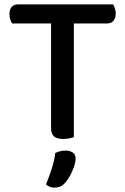

<svg xmlns="http://www.w3.org/2000/svg" viewBox="-20 -628 571 876"><path d="M242 -521 238 -608H496Q500 -602 504 -590.5Q508 -579 508 -567Q508 -545 497.5 -533Q487 -521 469 -521ZM290 -608 293 -521H35Q31 -527 27 -538.5Q23 -550 23 -563Q23 -585 33.5 -596.5Q44 -608 62 -608ZM213 -548H317V-2Q311 0 297 3Q283 6 269 6Q240 6 226.5 -5.5Q213 -17 213 -43ZM277 206Q267 218 255 223Q243 228 229 228Q204 228 190 213Q205 176 217 138.5Q229 101 232 70Q243 65 254.5 62Q266 59 279 59Q299 59 312 68Q325 77 325 95Q325 111 317.5 133Q310 155 299 174.5Q288 194 277 206Z"/></svg>

Font: Baloo Bhaijaan 2 Medium
Style: Regular
Weight: 500
Designer: Sanskriti Dholi, Noopur Datye and Ek Type
Foundry: Ek Type
Version: Version 1.701